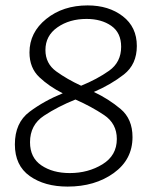

<svg xmlns="http://www.w3.org/2000/svg" viewBox="-20 -680 568 710"><path d="M230 10Q145 10 90 -29Q35 -68 35 -146Q35 -226 89 -266.5Q143 -307 212 -335Q162 -360 125.5 -394.5Q89 -429 89 -486Q89 -560 151 -610Q213 -660 304 -660Q382 -660 434 -620Q486 -580 486 -510Q486 -442 438 -404.5Q390 -367 327 -340Q382 -314 426 -277Q470 -240 470 -173Q470 -90 400.5 -40Q331 10 230 10ZM148 -495Q148 -445 188 -416Q228 -387 280 -363Q339 -387 383.5 -418.5Q428 -450 428 -507Q428 -559 391.5 -584.5Q355 -610 300 -610Q237 -610 192.5 -579Q148 -548 148 -495ZM238 -40Q306 -40 359 -72.5Q412 -105 412 -166Q412 -223 365 -254.5Q318 -286 259 -312Q194 -286 142.5 -252Q91 -218 91 -154Q91 -97 133 -68.5Q175 -40 238 -40Z"/></svg>

Font: Zilla Slab Light
Style: Italic
Weight: 300
Italic angle: -6°
Designer: Typotheque.com
Foundry: Typotheque type foundry
Version: Version 1.1; 2017; ttfautohint (v1.6)